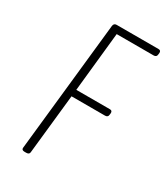

<svg xmlns="http://www.w3.org/2000/svg" viewBox="-176 -781 755 864"><g transform="rotate(30 201.5 -349.0)"><path d="M96 2Q80 2 81 -10L153 -685Q155 -700 169 -700H387Q400 -700 399 -686L398 -678Q397 -664 382 -664H190L158 -356H333Q346 -356 345 -342L344 -334Q343 -320 328 -320H154L121 -10Q120 2 104 2Z"/></g></svg>

Font: Asap Condensed Condensed Thin
Style: Italic
Weight: 100
Width: 3
Italic angle: -6°
Designer: Pablo Cosgaya
Foundry: Omnibus-Type
Version: Version 3.001; ttfautohint (v1.8.4.7-5d5b)